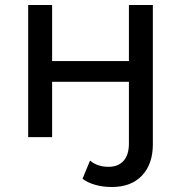

<svg xmlns="http://www.w3.org/2000/svg" viewBox="-20 -550 727 770"><path d="M363 191.5C383.7 197.2 405.3 200 428 200C480 200 520.5 184.7 549.5 154C578.5 123.3 593 81.7 593 29V-530H497V-305H189V-530H93V0H189V-222H497V26C497 56 489.8 79 475.5 95C461.2 111 441 119 415 119C385.7 119 361 110.7 341 94L311 167C325 177.7 342.3 185.8 363 191.5Z"/></svg>

Font: Rookery
Style: Regular
Weight: 400
Designer: Ryan Kimball / Julieta Ulanovsky
Foundry: Motorola Mobility LLC.
Version: Version 1.0